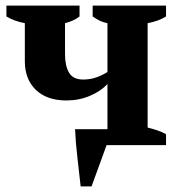

<svg xmlns="http://www.w3.org/2000/svg" viewBox="-20 -520 644 688"><path d="M3 -500H265V-461Q245 -445 213 -437V-326Q213 -284 227.5 -259.5Q242 -235 278 -235Q304 -235 326 -243Q348 -251 365 -262V-437Q349 -440 337 -446Q325 -452 312 -461V-500H575V-461Q548 -444 509 -437V-63Q529 -58 545 -52.5Q561 -47 575 -39V0H362L308 148H269Q264 101 257.5 46Q251 -9 249 -57H365V-219Q341 -193 302 -176.5Q263 -160 218 -160Q148 -160 108.5 -198Q69 -236 69 -301V-437Q31 -444 3 -461Z"/></svg>

Font: PT Serif
Style: Bold
Weight: 700
Designer: A.Korolkova, O.Umpeleva, V.Yefimov
Foundry: ParaType Ltd
Version: Version 1.000W OFL; ttfautohint (v1.6)